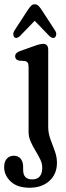

<svg xmlns="http://www.w3.org/2000/svg" viewBox="-58 -646 308 900"><path d="M168 -50.5Q168 -22 178.2 6Q188.5 34 198.8 61.8Q209 89.5 209 117Q209 169.5 173.8 201.8Q138.5 234 80.5 234Q23 234 -7.8 204.8Q-38.5 175.5 -38.5 137.5Q-38.5 111.5 -26 97.8Q-13.5 84 7 84Q27.5 84 39 98.2Q50.5 112.5 50.5 136.5V150.5Q50.5 195 93 195Q140 194.5 140 140Q140 120 130.2 100.2Q120.5 80.5 108 60Q95.5 39.5 85.8 17.8Q76 -4 76 -27.5V-331.5Q76 -346.5 71.5 -352.5Q67 -358.5 57.5 -360L30.5 -362Q13 -366.5 13 -382Q13 -398.5 35.5 -406.5L101.5 -430Q129.5 -440.5 143.5 -440.5Q168 -440.5 168 -413ZM35.4 -477Q18.6 -462 8.5 -472.5Q4.5 -477 4.3 -485.8Q4.1 -494.5 10.1 -503.5L73.6 -601Q81.3 -612.5 88.1 -619.2Q94.9 -626 104.2 -626Q114.6 -626 121.7 -619.2Q128.7 -612.5 136.3 -601L199.9 -503.5Q206.3 -494 205.7 -485.8Q205.1 -477.5 201.1 -472.5Q190.6 -461.5 173.7 -477L104.6 -548.5Z"/></svg>

Font: Fraunces 144pt SuperSoft
Style: Regular
Weight: 400
Version: Version 1.000;[b76b70a41]